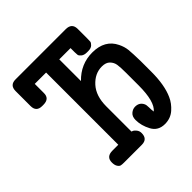

<svg xmlns="http://www.w3.org/2000/svg" viewBox="-170 -734 865 865"><g transform="rotate(-45 262.5 -301.5)"><path d="M22 -478V-573.2Q22 -611.3 60.1 -610.8H378.9Q417 -610.8 418 -575.2V-512.2Q418 -500 417.5 -493.4Q417 -486.8 408 -478Q398.9 -469.2 380.9 -469.2H373Q355 -469.2 345.5 -477.1Q335.9 -484.9 335 -491.5Q334 -498 334 -508.8V-535.2H262.2V-397Q315.4 -452.1 389.2 -452.1Q469.2 -452.1 499 -390.1Q510.3 -367.2 512.7 -344.5Q515.1 -321.8 516.1 -270V-202.1Q516.1 -117.2 492.2 -64.9Q480 -37.1 454.6 -14.6Q429.2 7.8 393.1 7.8Q350.1 7.8 331.1 -27.6Q312 -63 312 -99.1Q312 -121.1 325 -132.1Q337.9 -143.1 353 -143.1Q379.9 -143.1 391.1 -120.1Q395 -112.3 395 -96.7Q395 -81.1 397 -67.9Q432.1 -96.7 432.1 -199.2V-279.8Q432.1 -314.9 429.4 -332.5Q426.8 -350.1 413.8 -363.5Q400.9 -377 375 -377Q330.1 -377 296.1 -339.4Q262.2 -301.8 262.2 -235.8V-75.2Q265.1 -74.2 269.5 -72.5Q273.9 -70.8 282 -61.3Q290 -51.8 290 -38.1Q290 0 252.9 0H139.2Q127.9 0 120.8 -1.5Q113.8 -2.9 107.4 -12.5Q101.1 -22 101.1 -39.1Q101.1 -75.2 141.1 -75.2H178.2V-535.2H106V-478Q106.9 -440.9 66.9 -440.9H59.1Q22 -440.9 22 -478Z"/></g></svg>

Font: CMU Typewriter Text
Style: Bold
Weight: 700
Version: Version 0.7.0